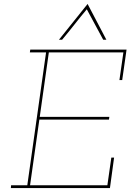

<svg xmlns="http://www.w3.org/2000/svg" viewBox="-20 -951 660 971"><path d="M36 -14 35 0H536L557 -154H543L523 -14H132L179 -346H531L533 -360H181L227 -686H604L584 -546H598L620 -700H133L131 -686H213L118 -14ZM423 -931Q387 -886 350.5 -840.5Q314 -795 278 -750H294Q326 -788 356.5 -827Q387 -866 419 -904Q440 -866 460.5 -827Q481 -788 502 -750H518Q494 -795 470.5 -840.5Q447 -886 423 -931Z"/></svg>

Font: Josefin Slab Thin Thin
Style: Italic
Weight: 250
Italic angle: -12°
Version: Version 2.000